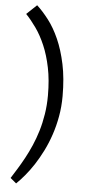

<svg xmlns="http://www.w3.org/2000/svg" viewBox="-68 -920 552 1150"><g transform="rotate(5 208.5 -345.0)"><path d="M306.6 -353Q306.6 -289.6 296.1 -231Q285.7 -172.4 267.8 -119.4Q250 -66.4 226.6 -19.6Q203.1 27.3 177.5 66.6Q151.9 105.9 125.3 137.6Q98.7 169.4 74.7 192.3L39.1 162.5Q56.2 135.7 75.9 103.7Q95.7 71.7 115.7 34.9Q135.8 -2 154.3 -44.5Q172.9 -87 187.3 -134.8Q201.7 -182.6 210.2 -236.4Q218.8 -290.1 218.8 -349.1Q218.8 -442.4 203.6 -515.9Q188.5 -589.4 163.8 -647Q139.2 -704.6 108.4 -748Q77.7 -791.5 46.4 -824.2L107.4 -881.8Q142.6 -849.6 178.2 -803.2Q213.9 -756.8 242.4 -692.6Q271 -628.4 288.8 -544.4Q306.6 -460.5 306.6 -353Z"/></g></svg>

Font: Donegal One
Style: Regular
Weight: 400
Designer: Gary Lonergan
Foundry: Sorkin Type Co.
Version: Version 1.004